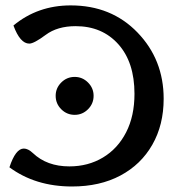

<svg xmlns="http://www.w3.org/2000/svg" viewBox="-20 -677 680 704"><path d="M253.9 -255.9Q225.1 -255.9 204.6 -276.4Q184.1 -296.9 184.1 -325.7Q184.1 -354 204.6 -374.5Q225.1 -395 253.9 -395Q282.2 -395 302.7 -374.5Q323.2 -354 323.2 -325.7Q323.2 -296.9 302.7 -276.4Q282.2 -255.9 253.9 -255.9ZM244.1 6.8Q109.9 6.8 14.6 -63.5Q37.1 -132.3 67.4 -132.3Q83 -132.3 100.6 -115.7Q151.9 -66.9 234.4 -66.9Q303.2 -66.9 357.4 -99.4Q411.6 -131.8 442.4 -191.7Q473.1 -251.5 473.1 -333Q473.1 -448.7 413.8 -514.9Q354.5 -581.1 257.3 -581.1Q190.4 -581.1 147.5 -549.1Q104.5 -517.1 87.4 -517.1Q53.7 -517.1 29.3 -583.5Q118.2 -657.2 239.3 -657.2Q388.2 -657.2 484.1 -557.9Q580.1 -458.5 580.1 -314.9Q580.1 -219.2 538.6 -146.5Q497.1 -73.7 421.6 -33.4Q346.2 6.8 244.1 6.8Z"/></svg>

Font: Bainsley
Style: Regular
Weight: 400
Designer: Paul James MIller
Foundry: High-Logic / Made with FontCreator
Version: Version 1.411;March 28, 2021;FontCreator 13.0.0.2683 64-bit